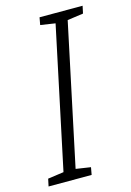

<svg xmlns="http://www.w3.org/2000/svg" viewBox="-151 -771 565 827"><g transform="rotate(-15 131.5 -357.0)"><path d="M-40 0H152L158 -33L92 -43L225 -671L296 -681L303 -714H111L105 -681L171 -671L38 -43L-33 -33Z"/></g></svg>

Font: Noto Sans Condensed Light
Style: Italic
Weight: 300
Width: 3
Italic angle: -12°
Designer: Monotype Design Team
Foundry: Monotype Imaging Inc.
Version: Version 2.013